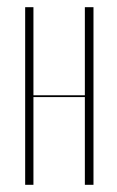

<svg xmlns="http://www.w3.org/2000/svg" viewBox="-20 -514 325 534"><path d="M73 -494V-249H216V-494H240V0H216V-244H73V0H50V-494Z"/></svg>

Font: Moniqa Thin Display
Style: Regular
Weight: 100
Designer: Rajesh Rajput
Foundry: Rajesh Rajput
Version: Version 1.000